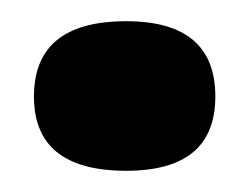

<svg xmlns="http://www.w3.org/2000/svg" viewBox="-20 -388 236 181"><path d="M99 -227Q12 -227 12 -297Q12 -368 99 -368Q183 -368 183 -297Q183 -227 99 -227Z"/></svg>

Font: Ojuju
Style: Bold
Weight: 700
Designer: Chisaokwu Joboson, Mirko Velimirovic
Foundry: Udi Foundry
Version: Version 1.000